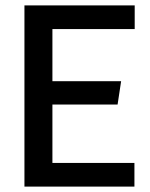

<svg xmlns="http://www.w3.org/2000/svg" viewBox="-20 -687 551 707"><path d="M70 -667H476V-580H173V-388H426L413 -302H173V-87H475V0H70Z"/></svg>

Font: Epunda Sans Medium
Style: Regular
Weight: 500
Designer: Simon Atzbach
Foundry: typofactur
Version: Version 2.204; ttfautohint (v1.8.4.7-5d5b)